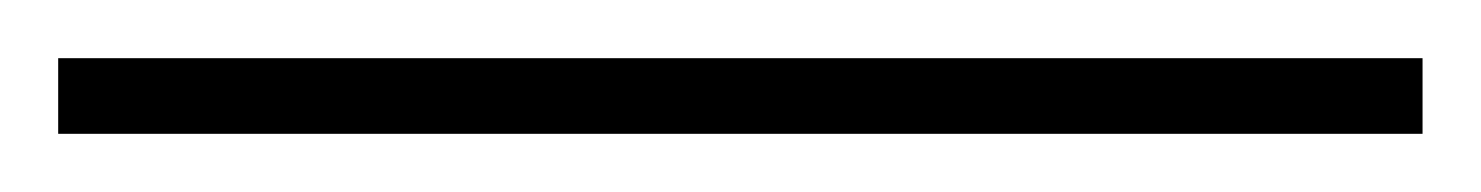

<svg xmlns="http://www.w3.org/2000/svg" viewBox="-25 -806 509 66"><path d="M-5 -760V-786H464V-760Z"/></svg>

Font: Noto Serif Tamil Thin
Style: Regular
Weight: 100
Designer: Indian Type Foundry, Tom Grace, and the Monotype Design Team
Foundry: Monotype Imaging Inc.
Version: Version 2.004; ttfautohint (v1.8.4.7-5d5b)